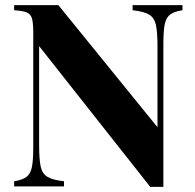

<svg xmlns="http://www.w3.org/2000/svg" viewBox="-20 -728 762 750"><path d="M692.9 -688Q660.2 -683.1 644.5 -671.1Q628.9 -659.2 623.5 -633.1Q618.2 -606.9 618.2 -556.2V2H566.9L132.8 -547.9V-164.1Q132.8 -105 138.9 -77.4Q145 -49.8 165 -37.4Q185.1 -24.9 230 -20V0H35.2V-20Q67.9 -24.9 83.5 -36.9Q99.1 -48.8 104.5 -75Q109.9 -101.1 109.9 -151.9V-602.1Q109.9 -640.1 104.5 -657Q99.1 -673.8 83.5 -679.9Q67.9 -686 35.2 -688V-708H208L595.2 -231V-543.9Q595.2 -603 589.1 -630.6Q583 -658.2 563 -670.7Q543 -683.1 498 -688V-708H692.9Z"/></svg>

Font: Neothic
Style: Regular
Weight: 400
Designer: Vasily Draigo aka Daymarius
Foundry: Vasily Draigo aka Daymarius
Version: Version 1.00 May 8, 2019, initial release